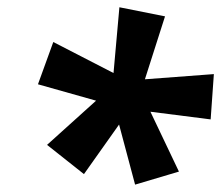

<svg xmlns="http://www.w3.org/2000/svg" viewBox="-20 -788 606 526"><path d="M432.1 -743.2 377 -570.8 565.9 -585 557.1 -460.9 392.1 -481.9 470.2 -317.9 350.1 -282.2 306.2 -446.8 210 -311 108.9 -391.1 243.2 -512.2 84 -557.1 126 -672.9 291 -587.9 307.1 -768.1Z"/></svg>

Font: CAA NEO Sans
Style: Bold Italic
Weight: 700
Italic angle: -12°
Version: Version 1.10